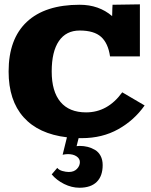

<svg xmlns="http://www.w3.org/2000/svg" viewBox="-20 -632 700 892"><path d="M629.9 -611.8V-370.1H491.2Q482.4 -431.2 449.7 -460.7Q417 -490.2 350.1 -490.2Q287.1 -490.2 253.7 -441.4Q220.2 -392.6 220.2 -299.8Q220.2 -207 261 -158.4Q301.8 -109.9 379.9 -109.9Q480.5 -109.9 547.9 -203.1L651.9 -142.1Q603.5 -73.2 529.3 -31.7Q455.1 9.8 359.9 9.8H345.2L335.9 46.9Q337.9 46.9 342.8 46.4Q347.7 45.9 350.1 45.9Q369.6 45.9 387.2 50.3Q404.8 54.7 421.1 64.2Q437.5 73.7 447.3 92Q457 110.4 457 134.8Q457 186 429.4 213.1Q401.9 240.2 349.1 240.2Q313 240.2 277.8 222.7Q242.7 205.1 220.2 178.2L246.1 147.9Q253.4 157.7 269.8 162.4Q286.1 167 299.8 167Q323.7 167 337.4 152.8Q351.1 138.7 351.1 121.1Q351.1 105 335.7 94.5Q320.3 84 295.9 84Q284.2 84 271 86.9L291 5.9Q158.7 -9.8 89.4 -87.6Q20 -165.5 20 -299.8Q20 -451.2 104.7 -530.5Q189.5 -609.9 350.1 -609.9Q439.5 -609.9 501 -557.1Q501 -581.1 502 -594.2L502.9 -609.9Z"/></svg>

Font: Zantroke
Style: Regular
Weight: 500
Foundry: gluk
Version: Version 0.36